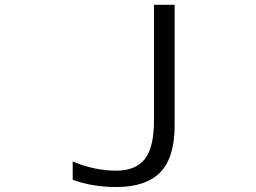

<svg xmlns="http://www.w3.org/2000/svg" viewBox="-20 -750 1040 780"><path d="M605.5 -730.5H689.5V-240.2Q689.5 -110.4 631.3 -50.3Q573.2 9.8 452.1 9.8Q356.4 9.8 275.4 -19.5V-93.8Q365.2 -56.6 452.1 -56.6Q531.2 -56.6 568.4 -104Q605.5 -151.4 605.5 -259.8Z"/></svg>

Font: GenEi Gothic M SemiLight
Style: Regular
Weight: 350
Designer: o_tamon (Modified); [Source Han Sans]
Ryoko NISHIZUKA  (kana & ideographs); Paul D. Hunt (Latin, Greek & Cyrillic); Wenl
Version: Version 1.1a;Original Version 1.004